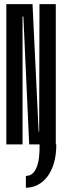

<svg xmlns="http://www.w3.org/2000/svg" viewBox="-20 -695 306 924"><path d="M104.5 208.5Q134 208.5 160.8 195Q187.5 181.5 207.8 155.2Q228 129 239.5 89.8Q251 50.5 251 0H170.5Q171 33 168 60.5Q165 88 157 108.5Q149 129 136.5 140.2Q124 151.5 104.5 151.5ZM10.5 0H88.5V-615.5H92.5L120.5 0H248.5V-675H170L168.5 -61.5H166L136.5 -675H10.5Z"/></svg>

Font: Anybody UltraCondensed
Style: Regular
Weight: 400
Width: 1
Version: Version 1.113;gftools[0.9.25]